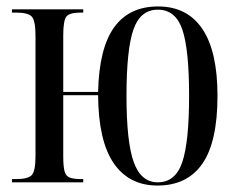

<svg xmlns="http://www.w3.org/2000/svg" viewBox="-20 -565 742 595"><path d="M468 10Q380 10 332.5 -59Q285 -128 284 -270H176V-81Q176 -50 180 -34.5Q184 -19 196.5 -14.5Q209 -10 233 -10H238V0H17V-10H30Q66 -10 78 -22Q90 -34 90 -81V-455Q90 -502 78 -514Q66 -526 30 -526H17V-536H238V-526H230Q196 -526 186 -514Q176 -502 176 -455V-280H284Q287 -415 333.5 -480Q380 -545 470 -545Q560 -545 607 -475.5Q654 -406 654 -268Q654 -125 607 -57.5Q560 10 468 10ZM469 0Q524 0 545 -63Q566 -126 566 -268Q566 -412 545 -473.5Q524 -535 469 -535Q415 -535 393.5 -473.5Q372 -412 372 -268Q372 -125 394.5 -62.5Q417 0 469 0Z"/></svg>

Font: Noto Serif Display ExtraCondensed
Style: Regular
Weight: 400
Width: 2
Designer: Monotype Design Team
Foundry: Monotype Imaging Inc.
Version: Version 2.009